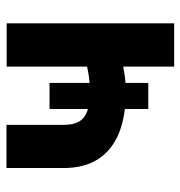

<svg xmlns="http://www.w3.org/2000/svg" viewBox="-2 -570 571 608"><g transform="rotate(-90 284.0 -265.5)"><path d="M325.8 -81.9H243.3V-394.6H325.8ZM514.6 0H377.5V-530.4H514.6ZM300 -152.8Q222.9 -152.8 168.8 -174.1Q114.8 -195.4 85.6 -239.3Q56.4 -283.2 56.4 -350.6V-531H193.1V-350.6Q193.1 -319.1 203.6 -301.1Q214.2 -283 237.1 -274.9Q260 -266.8 300 -266.8Q335.3 -266.8 370.2 -274.2Q405 -281.6 447.9 -296.7V-182.6Q429.7 -174.3 405 -167.7Q380.3 -161 352.2 -156.9Q324.2 -152.8 300 -152.8Z"/></g></svg>

Font: Pretendard Variable
Style: Regular
Weight: 400
Designer: Base glyphs from Inter by Rasmus Andersson; Hangul glyphs from Noto Sans CJK(Source Han Sans) by Jang Soo-young and Kang
Foundry: Kil Hyung-jin
Version: Version 1.100;FEAKit 1.0